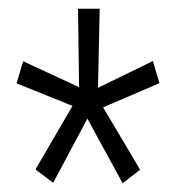

<svg xmlns="http://www.w3.org/2000/svg" viewBox="-20 -731 404 441"><path d="M146.5 -487.8 18.1 -539.6 33.2 -590.3 161.6 -530.8 159.2 -710.9H209L205.1 -529.3L331.1 -590.8L346.2 -540L216.8 -484.4L301.8 -341.3L261.7 -310.1L180.7 -458.5L102.1 -311L61.5 -341.8Z"/></svg>

Font: RobotoCondensed-Light
Style: Light
Weight: 300
Designer: Google
Version: Version 1.200311; 2013